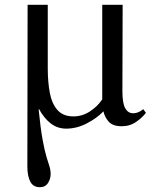

<svg xmlns="http://www.w3.org/2000/svg" viewBox="-20 -520 654 800"><path d="M146 260Q118 260 106 236.5Q94 213 94 173L95 -500H179V-236Q179 -179 187.5 -133.5Q196 -88 219.5 -61.5Q243 -35 286 -35Q323 -35 355 -56Q387 -77 406 -106V-500H491L490 -141Q490 -89 502 -68.5Q514 -48 535 -48Q544 -48 554 -51.5Q564 -55 577 -65L588 -50Q575 -32 548.5 -13Q522 6 487 6Q450 6 433 -13Q416 -32 411 -56Q383 -27 341 -5.5Q299 16 256 16Q219 16 191 -6Q163 -28 143 -65L141 -64Q149 16 157.5 62Q166 108 173.5 133Q181 158 186 173Q191 188 191 206Q191 225 180 242.5Q169 260 146 260Z"/></svg>

Font: Lora
Style: Regular
Weight: 400
Designer: Olga Karpushina, Alexei Vanyashin (Cyrillic)
Foundry: Cyreal
Version: Version 3.005; ttfautohint (v1.8.4.7-5d5b)